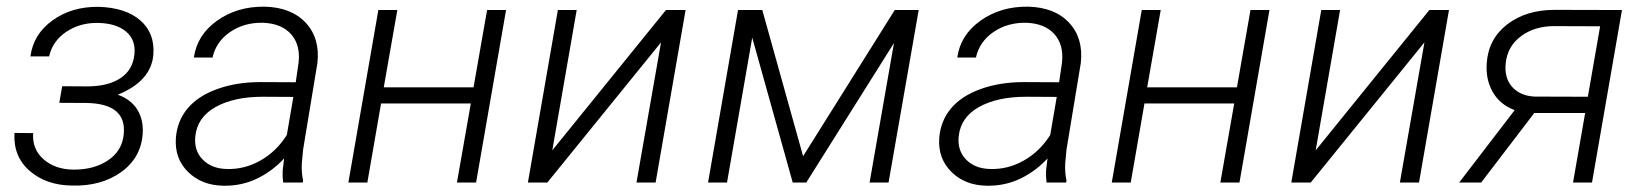

<svg xmlns="http://www.w3.org/2000/svg" viewBox="-20 -559 5030 588"><path d="M246.1 -294.4Q311 -294.4 348.9 -319.6Q386.7 -344.7 391.6 -392.1Q396.5 -436.5 366.2 -462.2Q335.9 -487.8 279.8 -488.8Q225.1 -489.7 183.1 -461.7Q141.1 -433.6 130.4 -386.2H73.2Q82 -454.1 140.9 -496.6Q199.7 -539.1 282.2 -538.1Q364.7 -535.6 409.7 -496.6Q454.6 -457.5 449.7 -391.6Q442.9 -310.5 340.8 -269Q381.3 -254.4 400.6 -223.1Q419.9 -191.9 417 -148.9Q411.6 -75.2 350.6 -31.7Q289.6 11.7 200.7 9.3Q121.1 8.3 70.6 -35.9Q20 -80.1 24.4 -151.9L81.5 -151.4Q78.1 -102.1 113.3 -71.3Q148.4 -40.5 203.1 -39.6Q266.6 -38.6 310.3 -67.6Q354 -96.7 358.9 -147.5Q368.7 -241.7 244.6 -243.7L161.6 -244.1L170.4 -294.9Z M514.2 0ZM847.2 0Q844.7 -18.6 845.7 -37.1L850.1 -73.7Q813.5 -34.2 766.4 -11.7Q719.2 10.7 664.6 9.8Q597.7 8.8 555.9 -32.5Q514.2 -73.7 518.6 -136.2Q522.5 -188.5 554.4 -226.8Q586.4 -265.1 645.5 -286.4Q704.6 -307.6 777.8 -307.6L885.7 -307.1L894.5 -367.7Q900.4 -421.9 871.1 -454.6Q841.8 -487.3 784.7 -489.3Q727.1 -490.2 684.3 -460.7Q641.6 -431.2 630.9 -382.8H573.7Q583.5 -452.1 645 -495.8Q706.5 -539.6 790.5 -538.6Q872.1 -536.6 916.3 -489.3Q960.4 -441.9 952.1 -366.2L908.2 -100.6L904.3 -58.1Q902.8 -31.7 908.2 -5.9L907.2 0ZM674.3 -41.5Q728 -39.6 777.1 -67.1Q826.2 -94.7 858.4 -145.5L878.4 -262.2L785.2 -262.7Q696.3 -262.7 640.1 -231.2Q584 -199.7 578.1 -141.1Q573.7 -98.1 600.8 -70.3Q627.9 -42.5 674.3 -41.5Z M1438 0H1379.4L1421.9 -242.2H1147L1105 0H1046.9L1138.7 -528.3H1196.8L1155.3 -291.5H1430.2L1471.7 -528.3H1529.8Z M2019.5 -528.3H2079.6L1987.8 0H1929.2L2004.4 -429.2L1656.2 0H1596.7L1688.5 -528.3H1746.1L1671.4 -98.6Z M2439.5 -80.6 2720.2 -528.3H2793.5L2701.2 0H2643.1L2717.8 -427.2L2449.2 0H2407.7L2283.7 -443.8L2206.5 0H2148.4L2240.2 -528.3H2314.5Z M2852.1 0ZM3185.1 0Q3182.6 -18.6 3183.6 -37.1L3188 -73.7Q3151.4 -34.2 3104.2 -11.7Q3057.1 10.7 3002.4 9.8Q2935.5 8.8 2893.8 -32.5Q2852.1 -73.7 2856.4 -136.2Q2860.4 -188.5 2892.3 -226.8Q2924.3 -265.1 2983.4 -286.4Q3042.5 -307.6 3115.7 -307.6L3223.6 -307.1L3232.4 -367.7Q3238.3 -421.9 3209 -454.6Q3179.7 -487.3 3122.6 -489.3Q3064.9 -490.2 3022.2 -460.7Q2979.5 -431.2 2968.8 -382.8H2911.6Q2921.4 -452.1 2982.9 -495.8Q3044.4 -539.6 3128.4 -538.6Q3210 -536.6 3254.2 -489.3Q3298.3 -441.9 3290 -366.2L3246.1 -100.6L3242.2 -58.1Q3240.7 -31.7 3246.1 -5.9L3245.1 0ZM3012.2 -41.5Q3065.9 -39.6 3115 -67.1Q3164.1 -94.7 3196.3 -145.5L3216.3 -262.2L3123 -262.7Q3034.2 -262.7 2978 -231.2Q2921.9 -199.7 2916 -141.1Q2911.6 -98.1 2938.7 -70.3Q2965.8 -42.5 3012.2 -41.5Z M3775.9 0H3717.3L3759.8 -242.2H3484.9L3442.9 0H3384.8L3476.6 -528.3H3534.7L3493.2 -291.5H3768.1L3809.6 -528.3H3867.7Z M4357.4 -528.3H4417.5L4325.7 0H4267.1L4342.3 -429.2L3994.1 0H3934.6L4026.4 -528.3H4084L4009.3 -98.6Z M4947.3 -528.3 4855.5 0H4797.4L4834.5 -212.9H4678.7L4516.1 0H4448.7L4618.7 -221.7Q4573.2 -238.8 4551.3 -277.6Q4529.3 -316.4 4533.2 -366.7Q4538.6 -440.4 4596.2 -484.6Q4653.8 -528.8 4741.2 -528.8ZM4591.3 -365.7Q4586.4 -319.8 4611.3 -292.5Q4636.2 -265.1 4680.2 -263.2L4842.8 -262.7L4880.4 -478.5L4739.3 -479Q4679.7 -479 4638.2 -448.2Q4596.7 -417.5 4591.3 -365.7Z"/></svg>

Font: Roboto Light
Style: Italic
Weight: 300
Italic angle: -12°
Designer: Google
Version: Version 2.134; 2016; ttfautohint (v1.6)